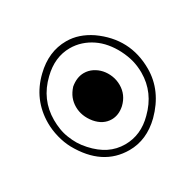

<svg xmlns="http://www.w3.org/2000/svg" viewBox="-105 -598 670 660"><g transform="rotate(-30 230.0 -268.5)"><path d="M356.9 -106Q301.3 -51.8 232.9 -51.8Q125.5 -51.8 63 -164.1Q50.3 -187.5 43.2 -216.1Q36.1 -244.6 36.1 -272Q36.1 -365.2 104 -430.2Q160.6 -484.9 230 -484.9Q255.9 -484.9 279.8 -476.8Q303.7 -468.8 327.1 -453.1Q426.8 -382.8 426.8 -263.2Q426.8 -175.8 356.9 -106ZM120.1 -410.2Q59.1 -352.1 59.1 -271Q59.1 -252.4 62 -233.9Q64.9 -215.3 71.8 -198.2Q78.6 -180.7 87.6 -165.5Q96.7 -150.4 110.8 -134.8Q137.2 -105.5 166.7 -90.8Q196.3 -76.2 230 -76.2Q292.5 -76.2 340.8 -125Q400.9 -183.6 400.9 -262.2Q400.9 -287.1 395.3 -310.1Q389.6 -333 377 -357.9Q365.2 -380.9 349.6 -399.4Q334 -418 314.9 -430.9Q295.9 -443.8 274.2 -450.9Q252.4 -458 229 -458Q169.4 -458 120.1 -410.2ZM173.8 -337.9Q200.2 -359.9 228 -359.9Q245.6 -359.9 261.5 -352.1Q277.3 -344.2 289.1 -331.1Q300.8 -317.9 307.9 -300.3Q314.9 -282.7 314.9 -263.2Q314.9 -224.1 285.2 -195.8Q260.7 -173.8 232.9 -173.8Q198.7 -173.8 172.9 -204.1Q147 -235.8 147 -272Q147 -290 153.3 -306.2Q159.7 -322.3 173.8 -337.9Z"/></g></svg>

Font: Defago Noto Sans
Style: Regular
Weight: 400
Designer: John M. Durdin
Foundry: Lao IT Dev Co., Ltd.
Version: Version 1.000 2007 initial release